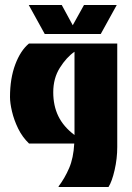

<svg xmlns="http://www.w3.org/2000/svg" viewBox="-20 -574 528 768"><path d="M215 174 214 172Q239 139 256.5 98.5Q274 58 277 0H96Q69 -26 52.5 -60Q36 -94 28 -128Q20 -162 20 -186Q20 -260 41 -316Q62 -372 96 -400H449V14Q449 60 438.5 106Q428 152 414 174ZM278 -34V-367Q246 -345 219.5 -303Q193 -261 193 -205Q193 -151 213.5 -109Q234 -67 278 -34ZM95 -554H227L271 -473L316 -554H447L383 -438H159Z"/></svg>

Font: Tac One
Style: Regular
Weight: 400
Designer: Oluseyi Olusanya, David Udoh, Eyiyemi Adegbite, Mirko Velimirović
Version: Version 1.003; ttfautohint (v1.8.4.7-5d5b)